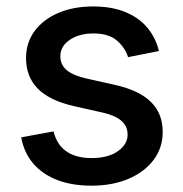

<svg xmlns="http://www.w3.org/2000/svg" viewBox="-20 -570 573 601"><path d="M266.1 11.2Q206.5 11.2 160.4 -6.1Q114.3 -23.4 84.7 -57.4Q55.2 -91.3 46.4 -140.1L147.5 -158.7Q158.2 -116.2 188.5 -95.7Q218.8 -75.2 266.6 -75.2Q318.4 -75.2 348.9 -96.7Q379.4 -118.2 379.4 -148.4Q379.4 -174.8 360.1 -191.7Q340.8 -208.5 302.7 -217.3L211.4 -237.8Q135.7 -254.9 98.6 -292.2Q61.5 -329.6 61.5 -388.2Q61.5 -436.5 88.4 -472.9Q115.2 -509.3 162.6 -529.5Q210 -549.8 271.5 -549.8Q330.1 -549.8 372.6 -532.2Q415 -514.6 441.2 -483.4Q467.3 -452.1 477.5 -410.2L380.9 -391.1Q371.6 -420.9 345.9 -443.1Q320.3 -465.3 272.5 -465.3Q228 -465.3 198.5 -445.3Q168.9 -425.3 168.9 -394Q168.9 -367.2 189 -350.3Q209 -333.5 252.4 -323.7L340.3 -304.2Q416 -287.1 452.6 -250.7Q489.3 -214.4 489.3 -157.2Q489.3 -107.4 460.9 -69.6Q432.6 -31.7 382.3 -10.3Q332 11.2 266.1 11.2Z"/></svg>

Font: Inter 16pt Medium
Style: Regular
Weight: 500
Version: Version 4.001;git-66647c0bb